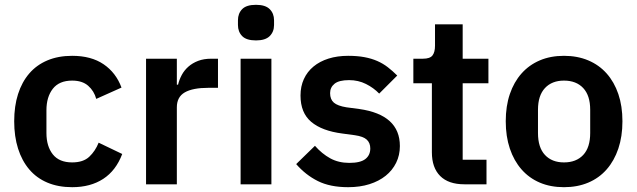

<svg xmlns="http://www.w3.org/2000/svg" viewBox="-20 -766 2646 798"><path d="M280 12Q222 12 177 -7Q132 -26 101.5 -62Q71 -98 55 -148.5Q39 -199 39 -262Q39 -325 55 -375Q71 -425 101.5 -460.5Q132 -496 177 -515Q222 -534 280 -534Q359 -534 410.5 -499Q462 -464 485 -402L380 -355Q371 -388 346.5 -409.5Q322 -431 280 -431Q226 -431 199.5 -397Q173 -363 173 -308V-213Q173 -158 199.5 -124.5Q226 -91 280 -91Q326 -91 351 -114.5Q376 -138 390 -173L488 -126Q462 -57 409 -22.5Q356 12 280 12Z M587 0V-522H715V-414H720Q725 -435 735.5 -454.5Q746 -474 763 -489Q780 -504 803.5 -513Q827 -522 858 -522H886V-401H846Q781 -401 748 -382Q715 -363 715 -320V0Z M1044 -598Q1004 -598 986.5 -616Q969 -634 969 -662V-682Q969 -710 986.5 -728Q1004 -746 1044 -746Q1083 -746 1101 -728Q1119 -710 1119 -682V-662Q1119 -634 1101 -616Q1083 -598 1044 -598ZM980 -522H1108V0H980Z M1427 12Q1352 12 1301 -13.5Q1250 -39 1211 -84L1289 -160Q1318 -127 1352.5 -108Q1387 -89 1432 -89Q1478 -89 1498.5 -105Q1519 -121 1519 -149Q1519 -172 1504.5 -185.5Q1490 -199 1455 -204L1403 -211Q1318 -222 1273.5 -259.5Q1229 -297 1229 -369Q1229 -407 1243 -437.5Q1257 -468 1283 -489.5Q1309 -511 1345.5 -522.5Q1382 -534 1427 -534Q1465 -534 1494.5 -528.5Q1524 -523 1548 -512.5Q1572 -502 1592 -486.5Q1612 -471 1631 -452L1556 -377Q1533 -401 1501 -417Q1469 -433 1431 -433Q1389 -433 1370.5 -418Q1352 -403 1352 -379Q1352 -353 1367.5 -339.5Q1383 -326 1420 -320L1473 -313Q1642 -289 1642 -159Q1642 -121 1626.5 -89.5Q1611 -58 1583 -35.5Q1555 -13 1515.5 -0.5Q1476 12 1427 12Z M1910 0Q1844 0 1809.5 -34.5Q1775 -69 1775 -133V-420H1698V-522H1738Q1767 -522 1777.5 -535.5Q1788 -549 1788 -576V-665H1903V-522H2010V-420H1903V-102H2002V0Z M2324 12Q2268 12 2223.5 -7Q2179 -26 2147.5 -62Q2116 -98 2099 -148.5Q2082 -199 2082 -262Q2082 -325 2099 -375Q2116 -425 2147.5 -460.5Q2179 -496 2223.5 -515Q2268 -534 2324 -534Q2380 -534 2425 -515Q2470 -496 2501.5 -460.5Q2533 -425 2550 -375Q2567 -325 2567 -262Q2567 -199 2550 -148.5Q2533 -98 2501.5 -62Q2470 -26 2425 -7Q2380 12 2324 12ZM2324 -91Q2375 -91 2404 -122Q2433 -153 2433 -213V-310Q2433 -369 2404 -400Q2375 -431 2324 -431Q2274 -431 2245 -400Q2216 -369 2216 -310V-213Q2216 -153 2245 -122Q2274 -91 2324 -91Z"/></svg>

Font: IBMPlexSans-SemiBold
Style: Regular
Weight: 600
Designer: Mike Abbink, Paul van der Laan, Pieter van Rosmalen
Foundry: Bold Monday
Version: Version 3.1